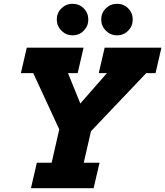

<svg xmlns="http://www.w3.org/2000/svg" viewBox="-20 -991 870 1011"><path d="M121 -740H420L389 -606H338L403 -446L543 -606H500L531 -740H830L799 -606H750L459 -300L421 -134H504L473 0H143L174 -134H252L292 -310L155 -606H90ZM362 -971Q397 -971 421 -947Q445 -923 445 -888Q445 -854 421 -829.5Q397 -805 362 -805Q328 -805 303.5 -829.5Q279 -854 279 -888Q279 -923 303.5 -947Q328 -971 362 -971ZM596 -971Q631 -971 655 -947Q679 -923 679 -888Q679 -854 655 -829.5Q631 -805 596 -805Q562 -805 537.5 -829.5Q513 -854 513 -888Q513 -923 537.5 -947Q562 -971 596 -971Z"/></svg>

Font: Arvo
Style: Bold Italic
Weight: 700
Italic angle: -13°
Designer: Anton Koovit (Cyrillic Expansion: Cyreal)
Foundry: Anton Koovit, Yassin Baggar
Version: Version 3.000